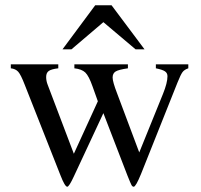

<svg xmlns="http://www.w3.org/2000/svg" viewBox="-20 -694 762 728"><path d="M528 -507H494L372 -610L251 -507H217L341 -674H403ZM694 -450V-435Q679 -430 672 -420.5Q665 -411 653 -381L515 -35Q495 14 487 14Q482 14 478.5 7.5Q475 1 463 -29L372 -265L260 -25Q242 14 235 14Q226 14 209 -30L74 -372Q59 -411 49 -422Q39 -433 21 -435V-450H201V-435Q175 -432 165 -425Q155 -418 155 -402Q155 -387 161 -372L260 -111L351 -310L331 -366Q317 -406 303.5 -419Q290 -432 262 -435V-450H465V-435Q430 -430 418.5 -423Q407 -416 407 -400Q407 -384 424 -340L508 -116L598 -338Q615 -380 615 -405Q615 -417 605.5 -423.5Q596 -430 571 -435V-450Z"/></svg>

Font: STIX Math
Style: Regular
Weight: 400
Designer: MicroPress Inc., with final additions and corrections provided by Coen Hoffman, Elsevier (retired)
Version: Version 1.1.1